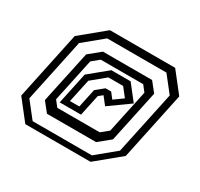

<svg xmlns="http://www.w3.org/2000/svg" viewBox="-127 -875 945 905"><g transform="rotate(30 345.5 -422.5)"><path d="M106 -131 22 -238 100 -607 230 -714H585L669 -607L591 -238L461 -131ZM128.8 -160.5H451.2L555 -246L627.8 -588.5L560.5 -674H238L134.2 -588.5L61.5 -246ZM169.8 -224.5 129.2 -275.5 189.8 -559 252 -610H519.5L560.2 -559L499.8 -275.5L437.2 -224.5ZM198 -273H429L468 -305L518 -540L493 -572H262L223 -540L173 -305ZM195 -301 231.5 -473 330 -554H435L500 -471L389.5 -392L353.5 -438H362.5L335.5 -416L311 -301ZM233.8 -330.5H284.8L306.5 -432L349 -466.5H379.5L403.2 -436L451.8 -471L415.2 -517.5H334.8L260.8 -456.5Z"/></g></svg>

Font: Tourney Thin
Style: Italic
Weight: 100
Italic angle: -12°
Designer: Tyler Finck
Foundry: Etcetera Type Co
Version: Version 1.015